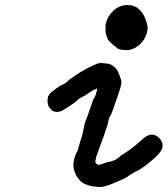

<svg xmlns="http://www.w3.org/2000/svg" viewBox="-20 -725 672 770"><path d="M380 -472Q388 -473 400 -471Q405 -471 411 -470Q423 -468 430 -463Q447 -452 453 -438Q460 -422 463 -412Q464 -408 465 -407Q470 -398 462 -370Q456 -350 443 -314Q439 -304 436 -293Q428 -271 426 -267Q419 -256 417 -250Q414 -239 413 -232Q413 -228 410 -221Q402 -198 395 -176Q391 -166 389 -160.5Q387 -155 385.5 -150.5Q384 -146 380.5 -137Q377 -128 376 -125Q373 -114 369 -105Q366 -98 364 -86Q361 -77 363.5 -72.5Q366 -68 371 -65Q376 -64 383 -65Q390 -67 409 -74Q413 -76 416.5 -76Q420 -76 423 -77Q426 -78 426 -78Q426 -78 429.5 -79Q433 -80 434 -81Q437 -81 442.5 -84Q448 -87 448 -88Q448 -88 450 -89Q452 -90 454 -91.5Q456 -93 458 -95Q463 -97 463 -100Q463 -100 466 -102Q502 -123 537 -154Q560 -175 570 -180Q582 -186 593 -185Q606 -183 618 -172Q632 -158 632 -141Q632 -130 625 -119Q616 -106 601 -92Q595 -87 591 -83.5Q587 -80 580.5 -75Q574 -70 570 -66Q565 -62 556 -55.5Q547 -49 539.5 -44.5Q532 -40 532 -40Q532 -41 530 -40Q528 -39 525.5 -37.5Q523 -36 520.5 -35Q518 -34 517 -33Q514 -31 499 -22Q493 -19 491 -16Q483 -10 441 7.5Q399 25 383 25Q371 25 366 24Q365 23 356 23Q343 22 329 16Q324 15 321 13Q315 11 307 5Q290 -10 281 -32Q276 -43 275 -55Q274 -59 274 -64Q274 -69 274.5 -69.5Q275 -70 275 -73Q276 -77 277 -85Q279 -92 280 -95Q282 -99 282 -102Q283 -103 283 -103Q283 -103 283 -103.5Q283 -104 284 -107Q288 -114 288 -115Q288 -116 288.5 -116Q289 -116 290 -118.5Q291 -121 291 -121Q292 -121 293 -126Q293 -127 296 -138Q300 -152 306 -171Q309 -178 311 -187Q311 -191 312 -194.5Q313 -198 313 -198.5Q313 -199 314 -203Q315 -207 315 -207Q315 -207 316 -210Q319 -219 317 -220Q317 -220 324 -242Q329 -253 332 -263Q352 -321 355 -329Q356 -330 357 -330Q358 -330 361 -338L362 -340L364 -346Q364 -347 366.5 -354.5Q369 -362 369 -365Q370 -371 368 -370L366 -369L365 -367Q365 -367 362.5 -366.5Q360 -366 357.5 -365Q355 -364 354 -364Q351 -362 345.5 -358.5Q340 -355 335 -351.5Q330 -348 325 -345Q318 -339 313 -338Q310 -337 300 -330.5Q290 -324 287 -320Q282 -315 261 -301Q236 -284 226.5 -280Q217 -276 207 -276Q197 -277 190 -281L185 -286L184 -287Q184 -288 179.5 -292.5Q175 -297 175.5 -297Q176 -297 174.5 -300Q173 -303 172 -309Q169 -323 172 -332Q173 -335 172.5 -336Q172 -337 175 -342Q178 -347 178 -347Q178 -347 180 -349.5Q182 -352 185 -355Q188 -358 191 -359Q194 -362 203 -368.5Q212 -375 219.5 -380Q227 -385 227 -384Q228 -383 236 -388Q238 -390 239 -390Q240 -390 241.5 -391.5Q243 -393 247.5 -396Q252 -399 253 -401Q254 -403 279.5 -420.5Q305 -438 306 -438Q309 -438 316 -443Q320 -446 321 -446Q325 -448 331 -452Q333 -453 333.5 -453Q334 -453 337.5 -455Q341 -457 341.5 -457Q342 -457 344 -458Q350 -461 353 -462Q355 -463 359 -465Q363 -467 363.5 -467Q364 -467 365 -467Q367 -470 380 -472ZM481 -704Q484 -705 493 -704.5Q502 -704 506 -704Q513 -702 523 -698Q532 -694 533 -692Q534 -690 538 -687Q545 -682 550 -674Q558 -663 562 -652Q564 -647 565 -644Q568 -636 570 -626Q571 -622 571.5 -621.5Q572 -621 572 -614Q572 -607 570.5 -600.5Q569 -594 569 -592Q566 -583 561 -573Q556 -563 546 -552Q540 -545 532 -540Q524 -533 515 -530Q508 -527 501 -525Q495 -524 485 -524Q472 -524 461 -527Q449 -530 449 -533Q449 -533 445.5 -536Q442 -539 440.5 -540Q439 -541 436.5 -543Q434 -545 431 -547.5Q428 -550 428 -550Q428 -550 424 -554Q420 -559 418.5 -560.5Q417 -562 416.5 -562Q416 -562 415 -563Q414 -564 413 -566Q412 -568 411 -571Q407 -579 404 -593Q403 -598 403 -609Q403 -620 403 -624Q409 -657 432 -679Q442 -690 454 -696Q468 -703 481 -704Z"/></svg>

Font: TT2020 Style E
Style: Italic
Weight: 400
Italic angle: -15°
Version: Version 0.2.000